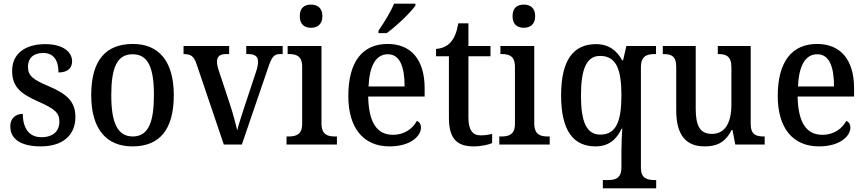

<svg xmlns="http://www.w3.org/2000/svg" viewBox="-20 -786 4708 1044"><path d="M202 10C318 10 390 -48 390 -150C390 -235 342 -275 248 -316C162 -352 132 -372 132 -423C132 -468 160 -498 215 -498C270 -498 298 -460 298 -392C347 -392 372 -415 372 -453C372 -502 325 -546 226 -546C118 -546 46 -495 46 -401C46 -313 92 -276 192 -232C277 -194 303 -173 303 -125C303 -74 270 -40 205 -40C135 -40 104 -93 104 -167C75 -167 36 -151 36 -98C36 -29 95 10 202 10Z M700 10C848 10 925 -81 925 -269C925 -456 841 -547 703 -547C553 -547 476 -456 476 -269C476 -81 561 10 700 10ZM702 -44C617 -44 585 -122 585 -269C585 -417 616 -491 701 -491C786 -491 817 -417 817 -269C817 -122 787 -44 702 -44Z M1048 -440 1197 0H1295L1437 -415C1458 -478 1470 -492 1503 -492H1517V-536H1319V-492H1331C1365 -492 1383 -479 1383 -452C1383 -435 1380 -418 1372 -395L1309 -205C1294 -158 1276 -105 1270 -77C1262 -111 1246 -172 1230 -220L1168 -407C1163 -422 1160 -437 1160 -451C1160 -478 1175 -492 1208 -492H1226V-536H978V-492C1017 -492 1034 -481 1048 -440Z M1671 -635C1705 -635 1733 -653 1733 -698C1733 -744 1705 -761 1671 -761C1636 -761 1610 -744 1610 -698C1610 -653 1636 -635 1671 -635ZM1538 0H1812V-44H1801C1761 -44 1728 -54 1728 -116V-536H1544V-492H1552C1590 -492 1623 -482 1623 -424V-112C1623 -54 1589 -44 1550 -44H1538Z M2038 -619V-606H2083C2136 -644 2216 -721 2239 -756V-766H2123C2104 -721 2067 -661 2038 -619ZM2098 10C2215 10 2269 -48 2269 -92C2269 -111 2259 -124 2247 -129C2225 -88 2181 -53 2117 -53C2031 -53 1985 -117 1982 -261H2289V-306C2289 -464 2213 -547 2088 -547C1952 -547 1874 -452 1874 -264C1874 -91 1955 10 2098 10ZM2180 -316H1984C1989 -429 2024 -491 2089 -491C2155 -491 2180 -422 2180 -316Z M2556 10C2599 10 2638 0 2656 -8V-58C2636 -53 2617 -50 2593 -50C2550 -50 2527 -79 2527 -147V-480H2647V-536H2527V-659H2472C2463 -608 2450 -578 2430 -556C2411 -534 2382 -522 2351 -520V-480H2421V-146C2421 -30 2466 10 2556 10Z M2828 -635C2862 -635 2890 -653 2890 -698C2890 -744 2862 -761 2828 -761C2793 -761 2767 -744 2767 -698C2767 -653 2793 -635 2828 -635ZM2695 0H2969V-44H2958C2918 -44 2885 -54 2885 -116V-536H2701V-492H2709C2747 -492 2780 -482 2780 -424V-112C2780 -54 2746 -44 2707 -44H2695Z M3258 238H3548V193H3541C3500 193 3465 185 3465 127V-420C3465 -483 3500 -492 3540 -492H3547V-536H3386L3368 -458H3363C3335 -510 3291 -546 3221 -546C3098 -546 3031 -460 3031 -267C3031 -75 3098 10 3218 10C3291 10 3332 -28 3360 -86H3364C3361 -56 3359 4 3359 42V124C3359 185 3325 193 3284 193H3258ZM3244 -54C3169 -54 3139 -124 3139 -266C3139 -410 3169 -482 3243 -482C3332 -482 3359 -407 3359 -267C3359 -124 3329 -54 3244 -54Z M3811 10C3872 10 3922 -7 3958 -79H3963L3978 0H4138V-44H4134C4094 -44 4062 -52 4062 -111V-536H3883V-492H3886C3925 -492 3957 -483 3957 -421V-218C3957 -122 3925 -58 3851 -58C3783 -58 3763 -107 3763 -196V-536H3584V-492H3587C3629 -492 3657 -482 3657 -423V-186C3657 -50 3711 10 3811 10Z M4433 10C4550 10 4604 -48 4604 -92C4604 -111 4594 -124 4582 -129C4560 -88 4516 -53 4452 -53C4366 -53 4320 -117 4317 -261H4624V-306C4624 -464 4548 -547 4423 -547C4287 -547 4209 -452 4209 -264C4209 -91 4290 10 4433 10ZM4515 -316H4319C4324 -429 4359 -491 4424 -491C4490 -491 4515 -422 4515 -316Z"/></svg>

Font: Noto Serif Armenian SemiCondensed Medium
Style: Regular
Weight: 500
Width: 4
Designer: Monotype Design Team
Foundry: Monotype Imaging Inc.
Version: Version 2.008